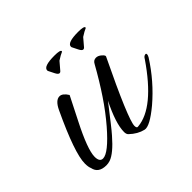

<svg xmlns="http://www.w3.org/2000/svg" viewBox="-101 -508 641 641"><g transform="rotate(-45 219.5 -187.0)"><path d="M255 7Q229 1 206 -21Q201 -26 201 -36Q201 -76 237 -148Q209 -112 191 -89Q173 -66 164 -56Q125 -11 99 -2Q90 1 81 1Q44 1 38 -29Q34 -38 34 -54Q34 -103 99 -241Q114 -273 133 -273Q147 -273 160 -252L118 -169Q96 -126 84.5 -95Q73 -64 73 -47Q73 -23 89 -23Q115 -23 173 -90Q204 -126 233.5 -170Q263 -214 292 -266Q298 -278 310 -278Q320 -278 329.5 -269.5Q339 -261 337 -257Q240 -56 240 -26Q240 -14 248 -16Q329 -23 422 -159Q427 -168 433 -169Q439 -171 439 -165Q439 -161 435 -154Q391 -85 330 -33Q276 12 255 7ZM300 -327Q294 -327 288 -339Q280 -356 278.5 -358Q277 -360 277 -363Q277 -381 329 -381Q357 -381 357 -374Q357 -373 356 -372Q346 -368 329 -357L306 -330Q303 -327 300 -327ZM188 -327Q182 -327 176 -339Q168 -356 166.5 -358Q165 -360 165 -363Q165 -381 217 -381Q245 -381 245 -374Q245 -373 244 -372Q234 -368 217 -357L194 -330Q191 -327 188 -327Z"/></g></svg>

Font: Ephesis
Style: Regular
Weight: 400
Designer: Robert E. Leuschke
Foundry: Robert E. Leuschke
Version: Version 1.010; ttfautohint (v1.8.3)